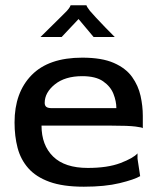

<svg xmlns="http://www.w3.org/2000/svg" viewBox="-20 -696 600 726"><path d="M297 10Q218 10 167 -8.5Q116 -27 87 -60Q58 -93 46.5 -137Q35 -181 35 -233Q35 -346 99.5 -412Q164 -478 291 -478Q365 -478 410.5 -458Q456 -438 479.5 -405Q503 -372 511.5 -333.5Q520 -295 520 -258V-211Q520 -214 492.5 -217.5Q465 -221 400 -221H137Q137 -147 181 -104Q225 -61 312 -61Q387 -61 435.5 -79.5Q484 -98 500 -116V-96L510 -30Q488 -17 432.5 -3.5Q377 10 297 10ZM177 -287H420Q420 -313 409 -341Q398 -369 370 -388.5Q342 -408 291 -408Q226 -408 187.5 -377Q149 -346 149 -307Q149 -297 155 -292Q161 -287 177 -287ZM133 -556Q148 -571 167 -589.5Q186 -608 204 -626Q222 -644 233 -655Q241 -664 244 -669.5Q247 -675 247 -676H307Q307 -672 320 -655Q326 -648 342 -630.5Q358 -613 377.5 -593Q397 -573 414 -556H334L277 -624L213 -556Z"/></svg>

Font: Red Rose
Style: Regular
Weight: 400
Designer: Jaikishan Patel
Version: Version 2.000; ttfautohint (v1.8.3)